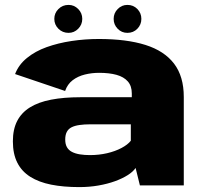

<svg xmlns="http://www.w3.org/2000/svg" viewBox="-20 -756 828 783"><path d="M303 7Q344.5 7 381.5 0.5Q418.5 -6 448.8 -17Q479 -28 500.8 -41.8Q522.5 -55.5 533 -71L550.5 0H729.5V-360.5Q729.5 -444.5 689.8 -496.5Q650 -548.5 573 -572.8Q496 -597 383 -597Q326.5 -597 271.8 -588.8Q217 -580.5 170.2 -563.8Q123.5 -547 89.8 -519.5Q56 -492 41.5 -454L245.5 -385Q255 -412.5 276.2 -428.8Q297.5 -445 325.8 -452Q354 -459 384 -459Q425.5 -459 455.2 -450.8Q485 -442.5 501.2 -424Q517.5 -405.5 517.5 -375V-359.5H308Q240 -359.5 188.2 -349.5Q136.5 -339.5 102 -318Q67.5 -296.5 50 -262.5Q32.5 -228.5 32.5 -179.5Q32.5 -128.5 50.5 -92.8Q68.5 -57 103.5 -35Q138.5 -13 188.5 -3Q238.5 7 303 7ZM347 -123.5Q324.5 -123.5 305.8 -126.5Q287 -129.5 273.5 -136.5Q260 -143.5 253 -155.8Q246 -168 246 -187Q246 -206 252.5 -218.2Q259 -230.5 272 -237Q285 -243.5 304.2 -246.2Q323.5 -249 348 -249H513.5V-182Q501 -166 475.5 -152.5Q450 -139 416.8 -131.2Q383.5 -123.5 347 -123.5ZM259.5 -622Q282.5 -622 299 -638.8Q315.5 -655.5 315.5 -679Q315.5 -702.5 299 -719.2Q282.5 -736 259.5 -736Q235 -736 218.2 -719.2Q201.5 -702.5 201.5 -679Q201.5 -655.5 218.2 -638.8Q235 -622 259.5 -622ZM499.5 -622Q524 -622 540.2 -638.8Q556.5 -655.5 556.5 -679Q556.5 -702.5 540.2 -719.2Q524 -736 499.5 -736Q476.5 -736 460 -719.2Q443.5 -702.5 443.5 -679Q443.5 -655.5 459.8 -638.8Q476 -622 499.5 -622Z"/></svg>

Font: Anybody SemiExpanded ExtraBold
Style: Regular
Weight: 800
Width: 6
Version: Version 1.113;gftools[0.9.25]